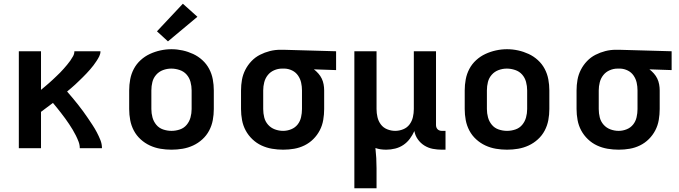

<svg xmlns="http://www.w3.org/2000/svg" viewBox="-20 -795 3640 1030"><path d="M81 0V-520H200V-313Q211 -322 221.5 -331Q232 -340 242.5 -349Q253 -358 263 -367.5Q273 -377 283 -386.5Q293 -396 303 -406Q313 -416 322 -426.5Q331 -437 340 -447.5Q349 -458 357 -469.5Q365 -481 372 -493.5Q379 -506 379 -520H519Q519 -506 512.5 -493Q506 -480 498 -468Q490 -456 481.5 -444.5Q473 -433 463.5 -422.5Q454 -412 444.5 -401.5Q435 -391 424.5 -381Q414 -371 404 -361Q394 -351 383.5 -341.5Q373 -332 362 -322.5Q351 -313 340 -304Q355 -287 369.5 -269.5Q384 -252 398 -234.5Q412 -217 425.5 -198.5Q439 -180 451.5 -161.5Q464 -143 476.5 -124Q489 -105 499.5 -85Q510 -65 518.5 -44Q527 -23 527 0H408Q408 -18 401.5 -35Q395 -52 387 -68Q379 -84 370 -99Q361 -114 351 -129Q341 -144 330.5 -158.5Q320 -173 309 -187Q298 -201 287 -215Q276 -229 264 -243Q248 -231 232 -219Q216 -207 200 -195V0Z M900 8Q870 8 840.5 3Q811 -2 784 -14.5Q757 -27 734.5 -47.5Q712 -68 698 -94.5Q684 -121 678.5 -150.5Q673 -180 673 -210V-310Q673 -340 678.5 -369.5Q684 -399 698 -425.5Q712 -452 734.5 -472.5Q757 -493 784 -505.5Q811 -518 840.5 -524.5Q870 -531 900 -531Q930 -531 959.5 -524.5Q989 -518 1016 -505.5Q1043 -493 1065.5 -472.5Q1088 -452 1102 -425.5Q1116 -399 1121.5 -369.5Q1127 -340 1127 -310V-210Q1127 -180 1121.5 -150.5Q1116 -121 1102 -94.5Q1088 -68 1065.5 -47.5Q1043 -27 1016 -14.5Q989 -2 959.5 3Q930 8 900 8ZM900 -93Q923 -93 945 -100.5Q967 -108 981.5 -125.5Q996 -143 1002 -165Q1008 -187 1008 -210V-310Q1008 -333 1002 -355.5Q996 -378 981 -395Q966 -412 943.5 -419.5Q921 -427 899 -427Q876 -427 854.5 -419Q833 -411 818 -394Q803 -377 797.5 -355Q792 -333 792 -310V-210Q792 -187 798 -165Q804 -143 818.5 -125.5Q833 -108 855 -100.5Q877 -93 900 -93ZM881 -573 822 -627 961 -775 1039 -705Z M1499 8Q1469 8 1439.5 3Q1410 -2 1383 -14.5Q1356 -27 1334 -48Q1312 -69 1298 -95Q1284 -121 1278.5 -150.5Q1273 -180 1273 -210V-310Q1273 -339 1278 -367Q1283 -395 1296 -420.5Q1309 -446 1329 -467Q1349 -488 1374.5 -501Q1400 -514 1427.5 -521Q1455 -528 1484 -528Q1488 -528 1492 -528Q1496 -528 1500 -528L1783 -520V-419L1664 -423Q1677 -413 1688 -400.5Q1699 -388 1706 -373.5Q1713 -359 1716 -342.5Q1719 -326 1719 -310V-210Q1719 -181 1714 -151.5Q1709 -122 1695.5 -96Q1682 -70 1661 -49Q1640 -28 1613.5 -15Q1587 -2 1558 3Q1529 8 1499 8ZM1499 -93Q1521 -93 1542 -101.5Q1563 -110 1576.5 -127Q1590 -144 1595 -166Q1600 -188 1600 -210V-310Q1600 -331 1595.5 -351.5Q1591 -372 1579 -389.5Q1567 -407 1548 -416.5Q1529 -426 1508 -427H1500Q1498 -427 1496.5 -427Q1495 -427 1493 -427Q1471 -427 1450.5 -418Q1430 -409 1416.5 -392Q1403 -375 1397.5 -353.5Q1392 -332 1392 -310V-210Q1392 -187 1397.5 -165Q1403 -143 1418 -126Q1433 -109 1454.5 -101Q1476 -93 1499 -93Z M1881 215V-520H2000V-210Q2000 -188 2005 -166.5Q2010 -145 2023 -127.5Q2036 -110 2057 -101.5Q2078 -93 2100 -93Q2122 -93 2143 -101.5Q2164 -110 2177 -127.5Q2190 -145 2195 -166.5Q2200 -188 2200 -210V-520H2319V-124Q2319 -118 2321 -112Q2323 -106 2327.5 -101.5Q2332 -97 2338 -95Q2344 -93 2350 -93H2370V8H2350Q2326 8 2302 3.5Q2278 -1 2257 -14Q2236 -27 2221.5 -47.5Q2207 -68 2203 -92Q2193 -70 2178.5 -50.5Q2164 -31 2144 -17.5Q2124 -4 2100 2Q2076 8 2052 8Q2037 8 2022.5 6Q2008 4 1994 -1Q1997 26 1998.5 53Q2000 80 2000 107V215Z M2700 8Q2670 8 2640.5 3Q2611 -2 2584 -14.5Q2557 -27 2534.5 -47.5Q2512 -68 2498 -94.5Q2484 -121 2478.5 -150.5Q2473 -180 2473 -210V-310Q2473 -340 2478.5 -369.5Q2484 -399 2498 -425.5Q2512 -452 2534.5 -472.5Q2557 -493 2584 -505.5Q2611 -518 2640.5 -524.5Q2670 -531 2700 -531Q2730 -531 2759.5 -524.5Q2789 -518 2816 -505.5Q2843 -493 2865.5 -472.5Q2888 -452 2902 -425.5Q2916 -399 2921.5 -369.5Q2927 -340 2927 -310V-210Q2927 -180 2921.5 -150.5Q2916 -121 2902 -94.5Q2888 -68 2865.5 -47.5Q2843 -27 2816 -14.5Q2789 -2 2759.5 3Q2730 8 2700 8ZM2700 -93Q2723 -93 2745 -100.5Q2767 -108 2781.5 -125.5Q2796 -143 2802 -165Q2808 -187 2808 -210V-310Q2808 -333 2802 -355.5Q2796 -378 2781 -395Q2766 -412 2743.5 -419.5Q2721 -427 2699 -427Q2676 -427 2654.5 -419Q2633 -411 2618 -394Q2603 -377 2597.5 -355Q2592 -333 2592 -310V-210Q2592 -187 2598 -165Q2604 -143 2618.5 -125.5Q2633 -108 2655 -100.5Q2677 -93 2700 -93Z M3299 8Q3269 8 3239.5 3Q3210 -2 3183 -14.5Q3156 -27 3134 -48Q3112 -69 3098 -95Q3084 -121 3078.5 -150.5Q3073 -180 3073 -210V-310Q3073 -339 3078 -367Q3083 -395 3096 -420.5Q3109 -446 3129 -467Q3149 -488 3174.5 -501Q3200 -514 3227.5 -521Q3255 -528 3284 -528Q3288 -528 3292 -528Q3296 -528 3300 -528L3583 -520V-419L3464 -423Q3477 -413 3488 -400.5Q3499 -388 3506 -373.5Q3513 -359 3516 -342.5Q3519 -326 3519 -310V-210Q3519 -181 3514 -151.5Q3509 -122 3495.5 -96Q3482 -70 3461 -49Q3440 -28 3413.5 -15Q3387 -2 3358 3Q3329 8 3299 8ZM3299 -93Q3321 -93 3342 -101.5Q3363 -110 3376.5 -127Q3390 -144 3395 -166Q3400 -188 3400 -210V-310Q3400 -331 3395.5 -351.5Q3391 -372 3379 -389.5Q3367 -407 3348 -416.5Q3329 -426 3308 -427H3300Q3298 -427 3296.5 -427Q3295 -427 3293 -427Q3271 -427 3250.5 -418Q3230 -409 3216.5 -392Q3203 -375 3197.5 -353.5Q3192 -332 3192 -310V-210Q3192 -187 3197.5 -165Q3203 -143 3218 -126Q3233 -109 3254.5 -101Q3276 -93 3299 -93Z"/></svg>

Font: Zed Sans Extended
Style: Bold
Weight: 700
Width: 7
Designer: Belleve Invis
Foundry: Belleve Invis
Version: Version 1.0.0; ttfautohint (v1.8.4)